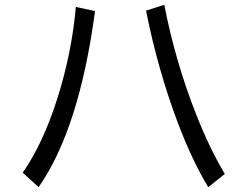

<svg xmlns="http://www.w3.org/2000/svg" viewBox="-20 -772 1040 796"><path d="M74.2 -56.2Q158.7 -177.2 218.3 -365.7Q277.8 -553.7 294.4 -743.2L374 -726.1Q308.6 -237.3 140.1 3.9ZM843.3 3.9Q776.4 -106 715.3 -268.1Q633.8 -485.4 585.4 -728L661.1 -752Q707 -515.6 794.9 -293.5Q849.1 -156.2 912.1 -50.8Z"/></svg>

Font: BIZ UDGothic
Style: Regular
Weight: 400
Monospace: yes
Designer: TypeBank Co., Ltd.
Foundry: Morisawa Inc.
Version: Version 1.05